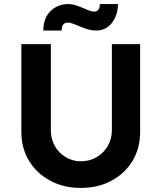

<svg xmlns="http://www.w3.org/2000/svg" viewBox="-20 -918 795 944"><path d="M377 6Q293 6 227 -29.5Q161 -65 123 -127Q85 -189 85 -269V-701H230V-278Q230 -234 250 -199.5Q270 -165 303.5 -145Q337 -125 377 -125Q420 -125 454.5 -145Q489 -165 509.5 -199.5Q530 -234 530 -278V-701H669V-269Q669 -189 631.5 -127Q594 -65 528 -29.5Q462 6 377 6ZM453 -768Q431 -768 409.5 -774.5Q388 -781 366 -791Q348 -798 335.5 -802.5Q323 -807 314 -807Q283 -807 283 -768H193Q193 -829 228.5 -863.5Q264 -898 315 -898Q334 -898 352.5 -892Q371 -886 395 -876Q410 -869 422 -865Q434 -861 443 -861Q457 -861 464 -871Q471 -881 471 -898H560Q560 -845 531 -806.5Q502 -768 453 -768Z"/></svg>

Font: Lexend SemiBold
Style: Regular
Weight: 600
Designer: Bonnie Shaver-Troup, Thomas Jockin
Foundry: Lexend
Version: Version 1.005; ttfautohint (v1.8.3)